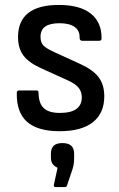

<svg xmlns="http://www.w3.org/2000/svg" viewBox="-20 -520 483 777"><path d="M221 11Q132 11 89 -27.5Q46 -66 48 -145Q48 -154 58 -154H127Q136 -154 136 -146Q136 -103 156.5 -83Q177 -63 222 -63Q267 -63 289 -79Q311 -95 311 -126Q311 -149 298 -165Q285 -181 254 -195L146 -244Q97 -266 75 -295Q53 -324 53 -370Q53 -435 94.5 -467.5Q136 -500 218 -500Q304 -500 348 -464.5Q392 -429 391 -364Q391 -355 381 -355H312Q302 -355 302 -369Q303 -396 282 -411Q261 -426 221 -426Q182 -426 163 -412.5Q144 -399 144 -371Q144 -348 155.5 -336Q167 -324 200 -309L307 -260Q357 -237 379.5 -207Q402 -177 402 -130Q402 -62 356 -25.5Q310 11 221 11ZM204 237Q197 237 198 228L213 159Q200 153 193 143.5Q186 134 186 117V102Q186 59 232 59Q257 59 268.5 70Q280 81 280 102V118Q280 132 278.5 143Q277 154 273 166L251 231Q250 237 242 237Z"/></svg>

Font: Sofia Sans Semi Condensed Medium
Style: Regular
Weight: 500
Designer: Botio Nikoltchev, Ani Petrova
Foundry: lettersoup
Version: Version 4.100